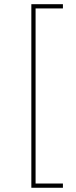

<svg xmlns="http://www.w3.org/2000/svg" viewBox="-20 -762 357 906"><path d="M147.9 -722.2V104H276.9V124H127.9V-742.2H276.9V-722.2Z"/></svg>

Font: Montserrat
Style: Thin
Weight: 250
Designer: Julieta Ulanovsky
Foundry: Julieta Ulanovsky
Version: Version 1.000;PS 002.000;hotconv 1.0.70;makeotf.lib2.5.58329